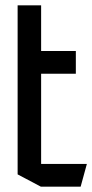

<svg xmlns="http://www.w3.org/2000/svg" viewBox="-20 -699 345 719"><path d="M46 -423V-679H134V-508L47 -423ZM47 -423 134 -508H264V-423ZM133 0 46 -46V-423H134V0ZM134 0V-85H305V-84L282 0Z"/></svg>

Font: Foldit
Style: Regular
Weight: 400
Version: Version 1.003